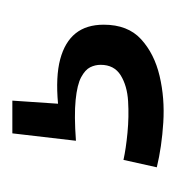

<svg xmlns="http://www.w3.org/2000/svg" viewBox="-7 -37 285 311"><g transform="rotate(-90 135.5 118.5)"><path d="M20 230 32 176Q50 180 76 182.5Q102 185 127 183.5Q152 182 169 171.5Q186 161 186 139Q186 130 182 122Q178 114 166 107.5Q154 101 129 98.5Q104 96 63 99L75 -4H128L123 70Q167 66 195 73.5Q223 81 237 98.5Q251 116 251 144Q251 183 227.5 204.5Q204 226 168 234.5Q132 243 92.5 240.5Q53 238 20 230Z"/></g></svg>

Font: Bricolage Grotesque 17pt
Style: Regular
Weight: 400
Version: Version 1.001;gftools[0.9.33.dev8+g029e19f]